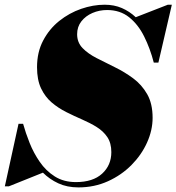

<svg xmlns="http://www.w3.org/2000/svg" viewBox="-54 -780 748 814"><path d="M-16.5 10H-33.5L24.5 -255H44Q54.5 -217 71.5 -174.2Q88.5 -131.5 114.5 -93.8Q140.5 -56 178.2 -32Q216 -8 268 -8Q340 -8 379 -43.8Q418 -79.5 418 -135Q418 -173.5 401 -198.8Q384 -224 355.8 -241.5Q327.5 -259 294 -273.5Q260.5 -288 227 -304.8Q193.5 -321.5 165.2 -345.5Q137 -369.5 120 -405.5Q103 -441.5 103 -495Q103 -559 129 -608.2Q155 -657.5 197.2 -691.2Q239.5 -725 290 -742.5Q340.5 -760 389.5 -760Q430 -760 462.8 -745.8Q495.5 -731.5 521.5 -707L657.5 -760H674.5L617.5 -514.5H598Q582.5 -574.5 557.2 -625.2Q532 -676 493.5 -706.8Q455 -737.5 400 -737.5Q367 -737.5 338 -725Q309 -712.5 291 -689.5Q273 -666.5 273 -635Q273 -600 296 -576.2Q319 -552.5 355.5 -533.8Q392 -515 433 -495Q474 -475 510.5 -448Q547 -421 570 -380.8Q593 -340.5 593 -280.5Q593 -228 569.5 -175.8Q546 -123.5 503.5 -80.5Q461 -37.5 403.5 -11.5Q346 14.5 278.5 14.5Q230.5 14.5 193.2 -2.8Q156 -20 128 -48Z"/></svg>

Font: Bodoni* 11pt Fatface
Style: Italic
Weight: 900
Italic angle: -13°
Version: Version 2.3